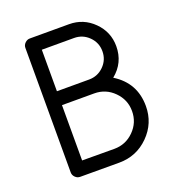

<svg xmlns="http://www.w3.org/2000/svg" viewBox="-110 -657 675 744"><g transform="rotate(-20 228.0 -285.5)"><path d="M428.2 -171.1Q428.2 -100.1 377.9 -49.9Q327.6 0.2 256.3 0.2L95 0Q83.7 0 75.1 -8.5Q66.4 -17.1 66.4 -28.6V-542.2Q66.4 -553.7 75.1 -562.1Q83.7 -570.6 95 -570.6H256.6Q315.9 -570.6 357.8 -528.8Q399.7 -487.1 399.7 -428.2Q399.7 -360.1 346.7 -317.1Q428.2 -266.8 428.2 -171.1ZM342.5 -428.2Q342.5 -463.6 317.4 -488.6Q292.2 -513.7 256.6 -513.7H123.8V-342.5H256.6Q292.2 -342.5 317.4 -367.6Q342.5 -392.6 342.5 -428.2ZM371.1 -171.1Q371.1 -218 337.5 -251.6Q304 -285.2 256.6 -285.2H123.8V-57.1L256.6 -56.6Q304 -56.6 337.5 -90.2Q371.1 -123.8 371.1 -171.1Z"/></g></svg>

Font: EnergyBar
Style: Regular
Weight: 400
Italic angle: -10°
Version: 1.0 2000-03-28